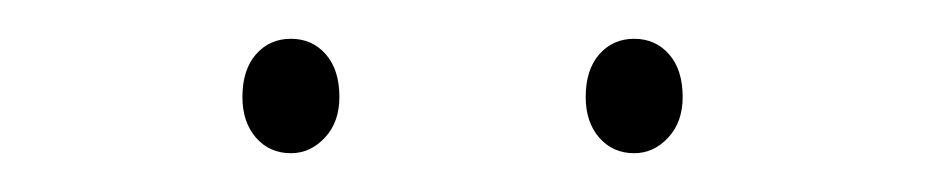

<svg xmlns="http://www.w3.org/2000/svg" viewBox="-20 -742 477 99"><path d="M105 -692Q105 -706 112 -714Q119 -722 130 -722Q141 -722 148 -714Q155 -706 155 -692Q155 -679 147.5 -671Q140 -663 130 -663Q119 -663 112 -671Q105 -679 105 -692ZM282 -692Q282 -706 289 -714Q296 -722 307 -722Q318 -722 325 -714Q332 -706 332 -692Q332 -679 324.5 -671Q317 -663 307 -663Q296 -663 289 -671Q282 -679 282 -692Z"/></svg>

Font: Bitter Pro Thin
Style: Regular
Weight: 250
Designer: Sol Matas, and Bitter project Authors
Foundry: Sol Matas
Version: Version 1.010